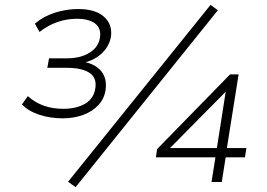

<svg xmlns="http://www.w3.org/2000/svg" viewBox="-20 -746 1093 787"><path d="M237 -261Q186 -261 141.5 -275.5Q97 -290 70 -318L94 -352Q123 -326 159 -313Q195 -300 239 -300Q293 -300 329 -321Q365 -342 371 -386Q377 -428 346 -448Q315 -468 254 -468H174L181 -507H255Q311 -507 348 -530.5Q385 -554 390 -594Q395 -630 370 -649.5Q345 -669 294 -669Q254 -669 215 -655.5Q176 -642 142 -615L123 -649Q158 -679 205 -694Q252 -709 300 -709Q370 -709 405.5 -678Q441 -647 435 -598Q429 -558 399 -529Q369 -500 324 -489L325 -492Q356 -486 377 -471Q398 -456 407.5 -433Q417 -410 413 -379Q408 -342 383.5 -315.5Q359 -289 321 -275Q283 -261 237 -261ZM290 21 259 -1 843 -726 873 -704ZM847 0 863 -101H619L624 -135L923 -441H958L910 -139H990L984 -101H905L889 0ZM869 -139 907 -382H917L661 -123V-139Z"/></svg>

Font: Nunito Sans 10pt SemiExpanded ExtraLight
Style: Italic
Weight: 250
Width: 6
Italic angle: -9°
Designer: Vernon Adams
Foundry: Vernon Adams
Version: Version 3.101;gftools[0.9.27]